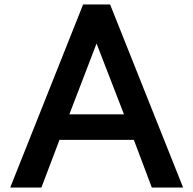

<svg xmlns="http://www.w3.org/2000/svg" viewBox="-20 -845 871 865"><path d="M26 0H166.5L248 -215H583L664 0H805L476 -825H354.5ZM292.5 -330 415 -649 538.5 -330Z"/></svg>

Font: Spartan SemiBold
Style: Regular
Weight: 600
Designer: Matt Bailey, Mirko Velimirovic
Foundry: Matt Bailey
Version: Version 1.003; ttfautohint (v1.8.3)